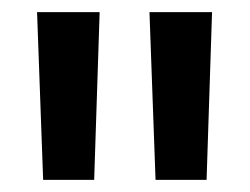

<svg xmlns="http://www.w3.org/2000/svg" viewBox="-20 -760 411 316"><path d="M144 -740 135 -464H51L41 -740ZM329 -740 320 -464H236L226 -740Z"/></svg>

Font: Pathway Extreme 28pt Medium
Style: Regular
Weight: 500
Designer: Eduardo Rodriguez Tunni
Foundry: Eduardo Rodriguez Tunni
Version: Version 1.001;gftools[0.9.26]